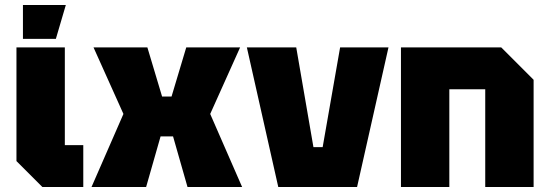

<svg xmlns="http://www.w3.org/2000/svg" viewBox="-20 -750 2204 770"><path d="M46 -560H240V-168H314V0H150L46 -104ZM72 -594V-730H244L204 -594Z M347 0 475 -293 355 -560H571L630 -363H668L727 -560H943L823 -293L951 0H732L674 -203H624L566 0Z M1096 0 970 -560H1168L1237 -160H1274L1344 -560H1538L1412 0Z M1588 0V-560H1990L2120 -430V0H1926V-392H1782V0Z"/></svg>

Font: Tektur ExtraBold
Style: Regular
Weight: 800
Designer: Adam Jagosz
Foundry: Adam Jagosz
Version: Version 1.005;gftools[0.9.30]